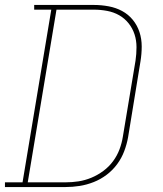

<svg xmlns="http://www.w3.org/2000/svg" viewBox="-38 -755 658 775"><path d="M-18 0V-19H53L169 -716H100V-735H341Q371 -735 400.5 -729.5Q430 -724 455 -710.5Q480 -697 498 -675Q516 -653 525 -625.5Q534 -598 534 -567.5Q534 -537 529 -507L479 -201Q474 -173 463.5 -145Q453 -117 435 -92.5Q417 -68 392.5 -49.5Q368 -31 340 -20Q312 -9 283.5 -4.5Q255 0 226 0ZM74 -19H226Q253 -19 279 -23Q305 -27 330.5 -37.5Q356 -48 379 -65Q402 -82 418.5 -104.5Q435 -127 444.5 -152.5Q454 -178 458 -204L509 -510Q513 -537 513 -564.5Q513 -592 505 -616.5Q497 -641 481 -661Q465 -681 443 -693.5Q421 -706 394.5 -711Q368 -716 341 -716H190Z"/></svg>

Font: Iosevka Slab ThExObl
Style: Regular
Weight: 100
Width: 7
Italic angle: -9°
Monospace: yes
Designer: Belleve Invis
Foundry: Belleve Invis
Version: Version 11.1.1; ttfautohint (v1.8.3)